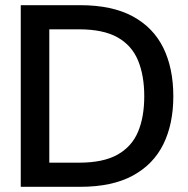

<svg xmlns="http://www.w3.org/2000/svg" viewBox="-20 -720 725 740"><path d="M60 0V-700H289Q412 -700 491.5 -657Q571 -614 609.5 -535.5Q648 -457 648 -349Q648 -242 609.5 -164Q571 -86 491.5 -43Q412 0 289 0ZM170 -93H284Q378 -93 433 -124Q488 -155 512 -212Q536 -269 536 -349Q536 -429 512 -487Q488 -545 433 -576Q378 -607 284 -607H170Z"/></svg>

Font: HostGroteskMedium
Style: Regular
Weight: 500
Designer: Doukan Karapınar based on Poppins by Indian Type Foundry, Jonny Pinhorn
Foundry: Element Type
Version: Version 1.001; ttfautohint (v1.8.4.7-5d5b)